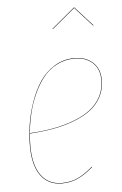

<svg xmlns="http://www.w3.org/2000/svg" viewBox="-54 -784 529 831"><g transform="rotate(-5 211.0 -368.0)"><path d="M299.8 -743.2 200.2 -660.2 198.2 -661.1 298.8 -745.1H300.8L377 -661.1L375 -660.2ZM392.1 -421.9Q392.1 -381.8 374.5 -348.9Q356.9 -315.9 326.9 -293.5Q296.9 -271 254.4 -254.9Q211.9 -238.8 164.3 -230.2Q116.7 -221.7 61.5 -218.3Q59.1 -187.5 59.1 -165Q59.1 -81.5 91.1 -37.4Q123 6.8 181.2 6.8Q219.2 6.8 250 -7.3Q280.8 -21.5 315.9 -51.8L316.9 -49.8Q281.2 -19.5 250.2 -5.4Q219.2 8.8 181.2 8.8Q122.1 8.8 89.6 -35.9Q57.1 -80.6 57.1 -165Q57.1 -210.4 64.5 -258.1Q71.8 -305.7 88.9 -354.5Q106 -403.3 131.1 -441.2Q156.2 -479 195.3 -502.9Q234.4 -526.9 282.2 -526.9Q331.1 -526.9 361.6 -499Q392.1 -471.2 392.1 -421.9ZM282.2 -524.9Q240.2 -524.9 204.8 -506.3Q169.4 -487.8 145.5 -457.5Q121.6 -427.2 103.5 -386.7Q85.4 -346.2 75.7 -304.9Q65.9 -263.7 61.5 -220.2Q117.2 -223.1 164.8 -231.9Q212.4 -240.7 254.6 -256.8Q296.9 -272.9 326.4 -295.4Q356 -317.9 373 -350.1Q390.1 -382.3 390.1 -421.9Q390.1 -470.7 360.1 -497.8Q330.1 -524.9 282.2 -524.9Z"/></g></svg>

Font: Fira Sans Compressed Two
Style: Italic
Weight: 100
Width: 3
Italic angle: -8°
Designer: Carrois Corporate & Edenspiekermann AG
Foundry: Carrois Corporate GbR & Edenspiekermann AG
Version: Version 4.203;PS 004.203;hotconv 1.0.88;makeotf.lib2.5.64775